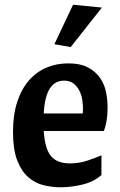

<svg xmlns="http://www.w3.org/2000/svg" viewBox="-20 -780 506 812"><path d="M165 -226Q170 -150 196 -119.5Q222 -89 275 -89Q315 -89 350.5 -101Q386 -113 409 -123V-40Q377 -11 329 0.5Q281 12 236 12Q199 12 163 3Q127 -6 98.5 -31.5Q70 -57 52.5 -102.5Q35 -148 35 -222Q35 -295 53 -349.5Q71 -404 102.5 -440Q134 -476 176.5 -494Q219 -512 269 -512Q320 -512 352.5 -494.5Q385 -477 403.5 -450Q422 -423 428.5 -390Q435 -357 435 -326Q435 -294 430.5 -268Q426 -242 419 -226ZM251 -439Q212 -439 190.5 -405.5Q169 -372 165 -300H330Q330 -304 330.5 -310Q331 -316 331 -321Q331 -337 328 -357.5Q325 -378 316 -396Q307 -414 291.5 -426.5Q276 -439 251 -439ZM411 -748 279 -581 210 -593 289 -760Z"/></svg>

Font: Cantora One
Style: Regular
Weight: 400
Designer: Pablo Impallari, Rodrigo Fuenzalida
Foundry: Pablo Impallari
Version: Version 1.002; ttfautohint (v0.8) -G 200 -r 50